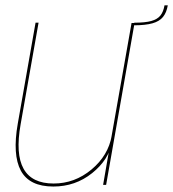

<svg xmlns="http://www.w3.org/2000/svg" viewBox="-20 -676 634 702"><path d="M357 0H368L472 -592H461L377 -116ZM121 -593H110L45 -224Q25 -110 56.2 -52Q87.5 6 175 6Q255.5 6 316.8 -43Q378 -92 389.5 -156.5L388.5 -180Q376 -107.5 314.5 -56.2Q253 -5 176 -5Q96.5 -5 66.2 -59Q36 -113 55.5 -222ZM471 -593 469.5 -583.5Q512 -583.5 537.5 -590.8Q563 -598 576 -614Q589 -630 593.5 -656.5H581.5Q577.5 -633 566.5 -619.2Q555.5 -605.5 533 -599.2Q510.5 -593 471 -593Z"/></svg>

Font: Anybody Thin
Style: Italic
Weight: 100
Italic angle: -10°
Designer: Tyler Finck
Foundry: Etcetera Type Company
Version: Version 1.114;gftools[0.9.25]